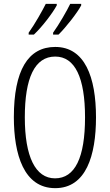

<svg xmlns="http://www.w3.org/2000/svg" viewBox="-20 -968 571 998"><path d="M402 -940V-948H345C330 -916 287 -841 256 -798V-788H284C322 -825 383 -903 402 -940ZM275 -940V-948H218C201 -914 162 -844 129 -798V-788H156C199 -828 255 -902 275 -940ZM479 -358C479 -567 421 -724 267 -724C126 -724 52 -603 52 -359C52 -165 104 10 267 10C427 10 479 -159 479 -358ZM109 -358C109 -562 160 -674 267 -674C370 -674 422 -564 422 -358C422 -149 370 -41 266 -41C164 -41 109 -154 109 -358Z"/></svg>

Font: Noto Sans Lao Looped ExtraCondensed Light
Style: Regular
Weight: 300
Width: 2
Designer: Mark Frömberg, Ben Mitchell
Foundry: The Fontpad Ltd
Version: Version 1.002